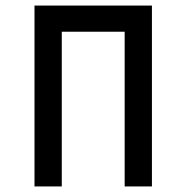

<svg xmlns="http://www.w3.org/2000/svg" viewBox="-20 -670 670 690"><path d="M104 0H202V-556H428V0H526V-650H104Z"/></svg>

Font: Grotesk 02 Mince
Style: Bold
Weight: 400
Designer: Frank Adebiaye, contributions by Jérémy Landes, Ariel Martín Pérez
Foundry: Velvetyne Type Foundry
Version: Version 3.000;Glyphs 3.1.2 (3150)